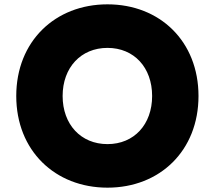

<svg xmlns="http://www.w3.org/2000/svg" viewBox="-20 -808 993 886"><path d="M476 58C718 58 896 -113 896 -365C896 -617 718 -788 476 -788C234 -788 55 -617 55 -365C55 -113 234 58 476 58ZM269 -365C269 -496 353 -587 476 -587C599 -587 682 -496 682 -365C682 -234 599 -143 476 -143C353 -143 269 -234 269 -365Z"/></svg>

Font: LINE Seed JP App_OTF ExtraBold
Style: Regular
Weight: 800
Designer: LINE & Fontrix & Fontworks
Version: Version 1.013